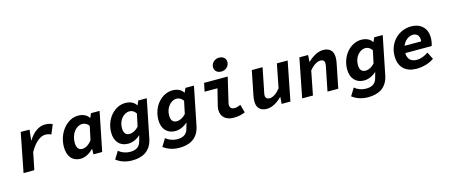

<svg xmlns="http://www.w3.org/2000/svg" viewBox="-55 -1455 5509 2358"><g transform="rotate(-15 2700.0 -276.0)"><path d="M73.2 0H210.1L254.6 -218.8C311.9 -321.6 384.2 -386.2 449.8 -386.2C478.9 -386.2 502.9 -380.9 525.7 -368.8L574.8 -486.7C555.4 -499.8 520.2 -508.1 476.8 -508.1C401.1 -508.1 324.6 -451.6 271.7 -363.6H267.7L282.3 -496.1L170.6 -497.1L73.2 0Z M797.1 12C852.9 12 912.5 -17.7 959.9 -68.2H963.9L962 0H1073.3L1172.8 -496.1H1062.9L1041.4 -443H1037.4C1014 -482.7 966.4 -508.1 901 -508.1C760.2 -508.1 634.7 -361 634.7 -179.8C634.7 -56.6 697.8 12 797.1 12ZM847.8 -99.9C804.6 -99.9 776.5 -129.6 776.5 -197.5C776.5 -310.2 845.4 -396.2 925.4 -396.2C953.1 -396.2 989 -382 1008.3 -349L971.9 -176.6C932.6 -123.2 885.6 -99.9 847.8 -99.9Z M1406.8 196.1C1531.7 196.1 1643.5 146.6 1674.8 -9.2L1772.8 -496.1H1664.6L1641.4 -443H1637.4C1614 -482.7 1566.4 -508.1 1501 -508.1C1366.8 -508.1 1241.3 -377.9 1241.3 -200.4C1241.3 -87.3 1305.1 -15.5 1409.6 -15.5C1464.4 -15.5 1522.6 -41.8 1561.6 -79.1H1565.6L1544.8 -4.3C1523.4 72.2 1464.2 87.3 1404.2 87.3C1353.1 87.3 1299.7 67.9 1262.1 35.3L1203 131C1252.1 168.6 1316.7 196.1 1406.8 196.1ZM1457.8 -127.4C1409.5 -127.4 1383.1 -156.2 1383.1 -221.4C1383.1 -326.9 1457.2 -396.2 1522.9 -396.2C1556.5 -396.2 1584.8 -380.3 1607.5 -347.3L1573.6 -187.5C1537.8 -148.3 1497.1 -127.4 1457.8 -127.4Z M2006.8 196.1C2131.7 196.1 2243.5 146.6 2274.8 -9.2L2372.8 -496.1H2264.6L2241.4 -443H2237.4C2214 -482.7 2166.4 -508.1 2101 -508.1C1966.8 -508.1 1841.3 -377.9 1841.3 -200.4C1841.3 -87.3 1905.1 -15.5 2009.6 -15.5C2064.4 -15.5 2122.6 -41.8 2161.6 -79.1H2165.6L2144.8 -4.3C2123.4 72.2 2064.2 87.3 2004.2 87.3C1953.1 87.3 1899.7 67.9 1862.1 35.3L1803 131C1852.1 168.6 1916.7 196.1 2006.8 196.1ZM2057.8 -127.4C2009.5 -127.4 1983.1 -156.2 1983.1 -221.4C1983.1 -326.9 2057.2 -396.2 2122.9 -396.2C2156.5 -396.2 2184.8 -380.3 2207.5 -347.3L2173.6 -187.5C2137.8 -148.3 2097.1 -127.4 2057.8 -127.4Z M2741.9 12C2802.9 12 2846.9 1.2 2890.1 -17.1L2862 -119.8C2830.6 -107 2808.4 -99.9 2784.2 -99.9C2748.8 -99.9 2724.6 -116.6 2724.6 -157.5C2724.6 -165.7 2726.3 -174.6 2728.6 -183.4L2802 -496.1H2501.8L2479.5 -389.4H2643L2593.4 -190C2588 -168.5 2584.3 -149.4 2584.3 -130.2C2584.3 -41.5 2646.6 12 2741.9 12ZM2743.4 -575.3C2799.5 -575.3 2844.5 -616.1 2844.5 -670.3C2844.5 -720.9 2807.8 -748.1 2756.9 -748.1C2701.1 -748.1 2656.9 -703.8 2656.9 -653.1C2656.9 -600.8 2698.5 -575.3 2743.4 -575.3Z M3167.3 12C3237.4 12 3308 -36.2 3357.3 -85.3H3361.3L3354.8 0H3466.4L3564.2 -496.1H3427L3367.6 -193.6C3321.1 -135.8 3272.7 -104.8 3230.8 -104.8C3198.1 -104.8 3179 -122.4 3179 -156C3179 -170.8 3183 -186.4 3187.3 -206.4L3245.3 -496.1H3108.4L3047 -189.7C3041.7 -164.9 3038.7 -139.2 3038.7 -115.5C3038.7 -33.1 3084.2 12 3167.3 12Z M3615.8 0H3752.7L3812.1 -302.5C3858.6 -360.6 3910.4 -391.3 3952.4 -391.3C3985 -391.3 4003.4 -374.7 4003.4 -341.1C4003.4 -326.3 4000.1 -309.7 3995.8 -289.7L3937.8 0H4074.7L4136.2 -306.4C4141.2 -331.2 4144.4 -356.9 4144.4 -380.6C4144.4 -463 4098.9 -508.1 4015.8 -508.1C3945.4 -508.1 3872 -460.2 3822.4 -410.8H3818.4L3824.1 -496.1H3713.2L3615.8 0Z M4406.8 196.1C4531.7 196.1 4643.5 146.6 4674.8 -9.2L4772.8 -496.1H4664.6L4641.4 -443H4637.4C4614 -482.7 4566.4 -508.1 4501 -508.1C4366.8 -508.1 4241.3 -377.9 4241.3 -200.4C4241.3 -87.3 4305.1 -15.5 4409.6 -15.5C4464.4 -15.5 4522.6 -41.8 4561.6 -79.1H4565.6L4544.8 -4.3C4523.4 72.2 4464.2 87.3 4404.2 87.3C4353.1 87.3 4299.7 67.9 4262.1 35.3L4203 131C4252.1 168.6 4316.7 196.1 4406.8 196.1ZM4457.8 -127.4C4409.5 -127.4 4383.1 -156.2 4383.1 -221.4C4383.1 -326.9 4457.2 -396.2 4522.9 -396.2C4556.5 -396.2 4584.8 -380.3 4607.5 -347.3L4573.6 -187.5C4537.8 -148.3 4497.1 -127.4 4457.8 -127.4Z M5067.1 12C5155.7 12 5234.6 -13.1 5293 -54.2L5247.4 -145.2C5201.7 -115 5155.5 -93 5098.7 -93C5035.2 -93 4983 -124.2 4983 -213.5C4983 -340.8 5066.5 -403.1 5130.2 -403.1C5179.1 -403.1 5210.4 -372.7 5210.4 -316.2C5210.4 -303.3 5207.7 -289.5 5204.4 -277.7L5243.6 -298.4H4963.7L4948.7 -209.6H5319.2C5324.9 -226.2 5335.8 -271.9 5335.8 -313.2C5335.8 -428.4 5262.6 -508.1 5134.2 -508.1C4982.2 -508.1 4846.4 -386.7 4846.4 -208.1C4846.4 -57.7 4939.7 12 5067.1 12Z"/></g></svg>

Font: Source Code Variable
Style: Italic
Weight: 400
Italic angle: -11°
Monospace: yes
Designer: Paul D. Hunt, Teo Tuominen
Foundry: Adobe Systems Incorporated
Version: Version 1.005;PS 1.0;hotconv 16.6.54;makeotf.lib2.5.65590